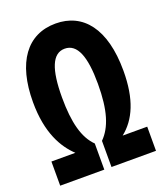

<svg xmlns="http://www.w3.org/2000/svg" viewBox="-135 -814 769 904"><g transform="rotate(-20 250.0 -362.5)"><path d="M10 0H231V-131C182 -179 160 -260 160 -387C160 -528 188 -599 250 -599C313 -599 341 -527 341 -390C341 -257 316 -180 267 -131V0H490V-121H367C435 -175 475 -263 475 -407C475 -619 387 -725 250 -725C107 -725 24 -612 24 -413C24 -258 76 -172 130 -121H10Z"/></g></svg>

Font: Noto Sans Mono ExtraCondensed ExtraBold
Style: Regular
Weight: 800
Width: 2
Designer: Monotype Design Team
Foundry: Monotype Imaging Inc.
Version: Version 2.014